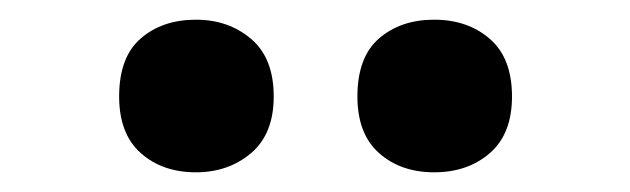

<svg xmlns="http://www.w3.org/2000/svg" viewBox="-20 -786 640 195"><path d="M421 -611Q387 -611 365 -630.5Q343 -650 343 -688Q343 -728 365 -747Q387 -766 421 -766Q455 -766 477.5 -746.5Q500 -727 500 -688Q500 -650 477.5 -630.5Q455 -611 421 -611ZM179 -611Q145 -611 123 -630.5Q101 -650 101 -688Q101 -728 123 -747Q145 -766 179 -766Q212 -766 235 -746.5Q258 -727 258 -688Q258 -650 235 -630.5Q212 -611 179 -611Z"/></svg>

Font: Noto Sans Mono ExtraBold
Style: Regular
Weight: 800
Designer: Monotype Design Team
Foundry: Monotype Imaging Inc.
Version: Version 2.014